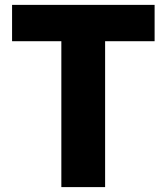

<svg xmlns="http://www.w3.org/2000/svg" viewBox="-20 -764 680 784"><path d="M230.5 0V-595.7H29.3V-744.1H611.3V-595.7H409.2V0Z"/></svg>

Font: Gen Shin Gothic Heavy
Style: Bold
Weight: 900
Designer: [Source Han Sans]
Ryoko NISHIZUKA  (kana & ideographs); Paul D. Hunt (Latin, Greek & Cyrillic); Wenlong ZHANG  (bopomofo
Version: Version 1.002.20150607